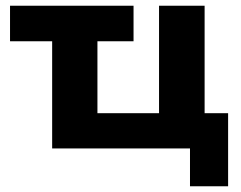

<svg xmlns="http://www.w3.org/2000/svg" viewBox="-20 -518 841 670"><path d="M643 132V0H162V-374H15V-498H446V-374H320V-123H535V-498H694V-123H776V132Z"/></svg>

Font: Nunito Sans 9pt ExtraBold
Style: Regular
Weight: 800
Version: Version 3.101;gftools[0.9.27]